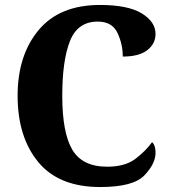

<svg xmlns="http://www.w3.org/2000/svg" viewBox="-20 -744 687 774"><path d="M384 10Q517 10 562 -37Q607 -84 607 -128Q607 -159 593 -171Q569 -137 527 -104.5Q485 -72 412 -72Q312 -72 271.5 -140.5Q231 -209 231 -358Q231 -500 262 -578.5Q293 -657 374 -657Q432 -657 453.5 -611.5Q475 -566 475 -516Q541 -516 574 -542Q607 -568 607 -607Q607 -656 551.5 -690Q496 -724 383 -724Q220 -724 135.5 -622.5Q51 -521 51 -358Q51 -192 134 -91Q217 10 384 10Z"/></svg>

Font: Noto Serif SemiCondensed Extra
Style: Regular
Weight: 800
Width: 4
Designer: Monotype Design Team
Foundry: Monotype Imaging Inc.
Version: Version 1.002